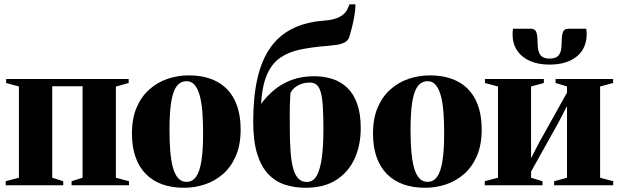

<svg xmlns="http://www.w3.org/2000/svg" viewBox="-20 -876 2928 908"><path d="M7 0V-19L69.5 -35.5V-467L9 -483.5V-502.5H588.5V-483.5L528 -466.5V-35.5L590 -19V0H318.5V-19L370.5 -35.5V-468H227V-35.5L279 -19V0Z M604 -244.5Q604 -316 626.2 -367.8Q648.5 -419.5 686.5 -453.2Q724.5 -487 772.5 -503.2Q820.5 -519.5 872.5 -519.5Q950.5 -519.5 1005.5 -490.2Q1060.5 -461 1089.2 -403.8Q1118 -346.5 1118 -262.5Q1118 -191.5 1095.8 -139.5Q1073.5 -87.5 1035.8 -54Q998 -20.5 950 -4.2Q902 12 850 12Q793 12 747.5 -4.2Q702 -20.5 670 -52.8Q638 -85 621 -133Q604 -181 604 -244.5ZM862 -16Q890 -16 907.2 -40Q924.5 -64 932.5 -114.8Q940.5 -165.5 940.5 -245.5Q940.5 -298.5 937.2 -343.5Q934 -388.5 925.2 -421.8Q916.5 -455 901.2 -473.5Q886 -492 863 -492Q833.5 -492 815.5 -468Q797.5 -444 789.5 -393Q781.5 -342 781.5 -260.5Q781.5 -208 785 -163.5Q788.5 -119 797.2 -85.8Q806 -52.5 821.8 -34.2Q837.5 -16 862 -16Z M1425.5 12Q1372.5 12 1327.2 -2.8Q1282 -17.5 1248.5 -52.8Q1215 -88 1196.2 -148.5Q1177.5 -209 1177.5 -301Q1177.5 -417.5 1197.2 -504.2Q1217 -591 1258 -649.8Q1299 -708.5 1362.5 -740.2Q1426 -772 1513 -778.5Q1560.5 -782 1587 -796.5Q1613.5 -811 1623 -833L1633 -855.5H1661Q1661 -831.5 1656.5 -804.5Q1652 -777.5 1645.5 -751Q1639 -724.5 1631.5 -700Q1625.5 -683 1608.8 -674.8Q1592 -666.5 1570.8 -663.8Q1549.5 -661 1528.5 -659Q1457.5 -653.5 1401.2 -642Q1345 -630.5 1305.2 -603Q1265.5 -575.5 1242.8 -523.5Q1220 -471.5 1214.5 -384.5Q1239.5 -419 1274.8 -449Q1310 -479 1357.2 -497.2Q1404.5 -515.5 1466 -515.5Q1512.5 -515.5 1552.5 -502.5Q1592.5 -489.5 1622.5 -460.8Q1652.5 -432 1669.2 -385Q1686 -338 1686 -270.5Q1686 -189 1656.8 -125.2Q1627.5 -61.5 1569.8 -24.8Q1512 12 1425.5 12ZM1431 -15.5Q1462 -15.5 1478.8 -47Q1495.5 -78.5 1502.5 -134.5Q1509.5 -190.5 1509.5 -262.5Q1509.5 -328 1506.8 -371.2Q1504 -414.5 1497 -439.5Q1490 -464.5 1477.5 -475Q1465 -485.5 1445.5 -485.5Q1422 -485.5 1403.5 -478.5Q1385 -471.5 1372.2 -460.2Q1359.5 -449 1353.5 -435.5Q1351.5 -406 1350.8 -383.2Q1350 -360.5 1350.2 -335.5Q1350.5 -310.5 1350.5 -273.5Q1350.5 -209 1354 -160.8Q1357.5 -112.5 1366.2 -80.2Q1375 -48 1390.8 -31.8Q1406.5 -15.5 1431 -15.5Z M1744 -244.5Q1744 -316 1766.2 -367.8Q1788.5 -419.5 1826.5 -453.2Q1864.5 -487 1912.5 -503.2Q1960.5 -519.5 2012.5 -519.5Q2090.5 -519.5 2145.5 -490.2Q2200.5 -461 2229.2 -403.8Q2258 -346.5 2258 -262.5Q2258 -191.5 2235.8 -139.5Q2213.5 -87.5 2175.8 -54Q2138 -20.5 2090 -4.2Q2042 12 1990 12Q1933 12 1887.5 -4.2Q1842 -20.5 1810 -52.8Q1778 -85 1761 -133Q1744 -181 1744 -244.5ZM2002 -16Q2030 -16 2047.2 -40Q2064.5 -64 2072.5 -114.8Q2080.5 -165.5 2080.5 -245.5Q2080.5 -298.5 2077.2 -343.5Q2074 -388.5 2065.2 -421.8Q2056.5 -455 2041.2 -473.5Q2026 -492 2003 -492Q1973.5 -492 1955.5 -468Q1937.5 -444 1929.5 -393Q1921.5 -342 1921.5 -260.5Q1921.5 -208 1925 -163.5Q1928.5 -119 1937.2 -85.8Q1946 -52.5 1961.8 -34.2Q1977.5 -16 2002 -16Z M2272.5 0V-19L2335 -35.5V-467L2273.5 -483.5V-502.5H2552V-483.5L2491.5 -467V-128L2532.5 -207L2661.5 -438V-467L2607.5 -483.5V-502.5H2879.5V-483.5L2818 -467V-35.5L2880 -19V0H2600.5V-19L2661.5 -35.5V-374.5L2620.5 -295.5L2491.5 -64.5V-35.5L2545.5 -19V0ZM2491.5 -740Q2510.5 -740 2516.2 -724.2Q2522 -708.5 2522 -681Q2522 -653 2526.8 -635Q2531.5 -617 2543.8 -608Q2556 -599 2579 -599Q2602.5 -599 2615 -608Q2627.5 -617 2632 -635Q2636.5 -653 2636.5 -681Q2636.5 -708.5 2642.2 -724.2Q2648 -740 2667 -740H2752.5Q2753.5 -733.5 2754 -726.8Q2754.5 -720 2754.5 -713Q2754.5 -670.5 2733.8 -638.2Q2713 -606 2673.8 -588.2Q2634.5 -570.5 2579 -570.5Q2524 -570.5 2485 -588.2Q2446 -606 2425 -638.2Q2404 -670.5 2404 -713Q2404 -720 2404.5 -726.8Q2405 -733.5 2406 -740Z"/></svg>

Font: Merriweather 144pt ExtraBold
Style: Regular
Weight: 800
Version: Version 2.100